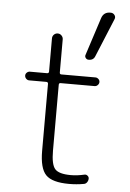

<svg xmlns="http://www.w3.org/2000/svg" viewBox="-56 -852 613 903"><g transform="rotate(5 250.0 -400.5)"><path d="M75.2 -459Q67.4 -459 61 -465.3Q54.7 -471.7 54.7 -480Q54.7 -488.3 61 -494.1Q67.4 -500 75.2 -500H156.2Q165 -500 165 -508.8V-665Q165 -675.8 172.4 -683.1Q179.7 -690.4 190.4 -690.4Q201.2 -690.4 208.5 -682.6Q215.8 -674.8 215.8 -665V-508.8Q215.8 -500 223.6 -500H384.8Q392.6 -500 398.9 -494.1Q405.3 -488.3 405.3 -480Q405.3 -471.7 398.9 -465.3Q392.6 -459 384.8 -459H223.6Q215.8 -459 215.8 -450.2V-139.6Q215.8 -74.2 234.4 -53.2Q252.9 -32.2 309.6 -32.2Q338.9 -32.2 373 -40Q380.9 -42 387.7 -36.6Q394.5 -31.2 394.5 -23.4Q394.5 -13.7 388.7 -5.4Q382.8 2.9 373 3.9Q339.8 9.8 304.7 9.8Q224.6 9.8 194.8 -21Q165 -51.8 165 -134.8V-450.2Q165 -459 156.2 -459ZM386.7 -779.3Q396.5 -810.5 429.7 -809.6Q441.4 -809.6 448.2 -800.3Q455.1 -791 450.2 -780.3L376 -600.6Q368.2 -579.1 344.7 -580.1Q336.9 -580.1 331.5 -586.9Q326.2 -593.8 329.1 -601.6Z"/></g></svg>

Font: Rounded-X Mgen+ 1mn light
Style: Regular
Weight: 200
Designer: [Source Han Sans]
Ryoko NISHIZUKA  (kana & ideographs); Paul D. Hunt (Latin, Greek & Cyrillic); Wenlong ZHANG  (bopomofo
Version: Version 1.059.20150602